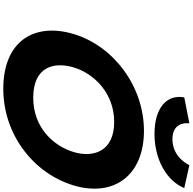

<svg xmlns="http://www.w3.org/2000/svg" viewBox="-22 -1134 1171 1167"><g transform="rotate(90 563.5 -550.5)"><path d="M983.8 -1116C983.8 -1116 939.6 -1013 825.9 -1013C712.2 -1013 729.7 -1116 729.7 -1116L571.9 -1085C551.9 -978 637.2 -904 793.3 -904C949.4 -904 1079.2 -978 1123.2 -1085ZM186.9 -413C114.8 -172 230.9 15 519.6 15C801.1 15 1035.1 -172 1107.2 -413C1179.2 -654 1048.9 -840 775.4 -840C503.6 -840 259 -654 186.9 -413ZM389.9 -413C426.7 -536 545.8 -659 721.2 -659C897.9 -659 940.9 -536 904.2 -413C867.4 -290 755.6 -167 574.1 -167C387.7 -167 353.1 -290 389.9 -413Z"/></g></svg>

Font: Hussar
Style: BdSuprExtOblThree
Weight: 700
Foundry: Cannot Into Space Fonts
Version: Version 2.00